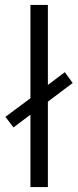

<svg xmlns="http://www.w3.org/2000/svg" viewBox="-20 -762 319 782"><path d="M104 -295V0H175V-348L276 -424L244 -468L175 -416V-742H104V-362L2 -286L35 -243Z"/></svg>

Font: Montserrat Z
Style: Regular
Weight: 400
Designer: Julieta Ulanovsky
Foundry: Julieta Ulanovsky
Version: Version 8.000